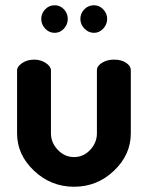

<svg xmlns="http://www.w3.org/2000/svg" viewBox="-20 -702 564 731"><path d="M45 -194V-434Q45 -449 64.5 -462Q84 -475 110 -475Q135 -475 154.5 -462Q174 -449 174 -434V-194Q174 -159 200 -131.5Q226 -104 262 -104Q298 -104 323.5 -131.5Q349 -159 349 -194V-435Q349 -451 368.5 -463Q388 -475 414 -475Q442 -475 460 -463Q478 -451 478 -435V-194Q478 -113 414 -52Q350 9 262 9Q174 9 109.5 -52Q45 -113 45 -194ZM152 -593Q137 -609 137 -630Q137 -651 152 -666.5Q167 -682 188 -682Q209 -682 223.5 -666.5Q238 -651 238 -630Q238 -609 223.5 -593Q209 -577 188 -577Q167 -577 152 -593ZM338 -682Q358 -682 373 -666.5Q388 -651 388 -630Q388 -609 373 -593Q358 -577 338 -577Q317 -577 301.5 -593Q286 -609 286 -630Q286 -651 301 -666.5Q316 -682 338 -682Z"/></svg>

Font: Terminal Dosis
Style: Bold
Weight: 700
Designer: EdgarTolentino, PabloImpallari, IginoMarini
Foundry: EdgarTolentino, PabloImpallari, IginoMarini
Version: Version 1.006